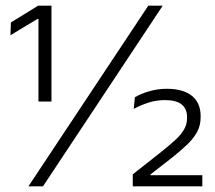

<svg xmlns="http://www.w3.org/2000/svg" viewBox="-20 -659 762 679"><path d="M116 -300V-592H112.5L17 -534.5L18.5 -579.5L115 -639H162V-300ZM80.5 0 504.5 -639H555.5L132 0ZM449.5 0V-42.5L553.5 -124.5Q581.5 -147 601.2 -165.2Q621 -183.5 631.2 -201.8Q641.5 -220 641.5 -241V-244.5Q641.5 -274.5 622.2 -289.8Q603 -305 563.5 -305Q532.5 -305 504.8 -296Q477 -287 453 -274L457 -315Q476.5 -327 506.8 -336Q537 -345 569.5 -345Q628 -345 658.8 -320Q689.5 -295 689.5 -249V-244Q689.5 -216 677.5 -193.2Q665.5 -170.5 643 -148.8Q620.5 -127 589 -102L512 -42V-31L491.5 -39.5H695.5V0Z"/></svg>

Font: Anek Telugu Medium Light
Style: Regular
Weight: 300
Version: Version 1.003